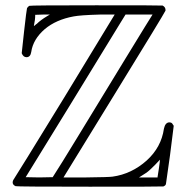

<svg xmlns="http://www.w3.org/2000/svg" viewBox="-20 -705 707 725"><path d="M630 -239Q634 -234 636 -230Q636 -226 622 -119L607 -13Q607 -5 597 -1Q596 0 319 0Q45 0 39 -2Q23 -9 30 -25Q41 -41 222 -336Q412 -648 413 -650H356Q284 -648 258 -643Q192 -631 149 -595Q105 -557 98 -509Q95 -489 80 -489Q68 -489 62 -504L71 -587Q80 -667 82 -674Q85 -680 91 -683Q95 -685 343 -685Q593 -685 594 -684Q606 -678 605 -665Q598 -650 414 -351Q222 -38 221 -37L220 -35H306Q392 -36 405 -38Q477 -48 534 -99Q589 -149 599 -219Q604 -243 620 -243Q626 -243 630 -239ZM168 -650H141L113 -649Q113 -630 108 -608Q108 -605 116 -613Q118 -614 119 -615Q133 -629 158 -644ZM269 -181Q358 -326 452 -481Q551 -643 556 -650H454L433 -616Q432 -614 245 -309L77 -36L128 -35L179 -36Q210 -84 269 -181ZM575 -37Q577 -48 580 -69Q584 -97 584 -102L583 -101Q578 -95 567 -84Q548 -65 543 -61Q536 -54 505 -35H575Z"/></svg>

Font: KaTeX_AMS
Style: Regular
Weight: 400
Version: Version